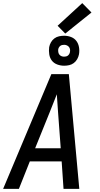

<svg xmlns="http://www.w3.org/2000/svg" viewBox="-20 -1210 640 1230"><path d="M0 0 309 -735H421L488 0H387L375 -176H171L101 0ZM369 -260 352 -490Q350 -519 348 -548Q346 -577 344 -606Q332 -577 321 -548Q310 -519 298 -490L205 -260ZM391 -789Q368 -789 346.5 -797Q325 -805 312 -822Q299 -839 295.5 -862Q292 -885 295 -908Q298 -924 306.5 -939Q315 -954 328.5 -964Q342 -974 358.5 -977.5Q375 -981 391 -981Q414 -981 435 -973Q456 -965 469 -948Q482 -931 486 -908Q490 -885 486 -862Q483 -846 474.5 -831Q466 -816 452.5 -806Q439 -796 423 -792.5Q407 -789 391 -789ZM390 -847Q396 -847 403 -848.5Q410 -850 415 -854Q420 -858 423.5 -864Q427 -870 428 -876Q430 -885 428.5 -894Q427 -903 421.5 -909.5Q416 -916 408 -919.5Q400 -923 391 -923Q385 -923 378 -921.5Q371 -920 366 -916Q361 -912 357.5 -906Q354 -900 353 -894Q352 -885 353.5 -876Q355 -867 360 -860.5Q365 -854 373 -850.5Q381 -847 390 -847ZM398 -995 349 -1045 507 -1190 566 -1130Z"/></svg>

Font: Iosevka Custom Medium Oblique
Style: Regular
Weight: 500
Italic angle: -9°
Designer: Belleve Invis
Foundry: Belleve Invis
Version: Version 27.0.1